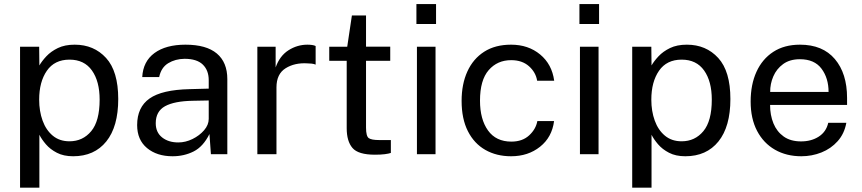

<svg xmlns="http://www.w3.org/2000/svg" viewBox="-20 -742 4148 924"><path d="M76.5 161V-517H168.5L169.5 -427Q181.5 -448 203.2 -471.2Q225 -494.5 258.5 -510.8Q292 -527 339.5 -527Q432 -527 490.5 -463Q549 -399 549 -265.5Q549 -132.5 491.5 -61.2Q434 10 332 10Q286 10 253.8 -6.8Q221.5 -23.5 201 -47.5Q180.5 -71.5 169.5 -93.5V161ZM314.5 -62Q378.5 -62 419 -110.8Q459.5 -159.5 459.5 -262.5Q459.5 -350.5 422.5 -402.8Q385.5 -455 314.5 -455Q242.5 -455 205.5 -401.5Q168.5 -348 168.5 -262.5Q168.5 -207 185 -161.5Q201.5 -116 234 -89Q266.5 -62 314.5 -62Z M810.5 10Q735 10 687.5 -29.5Q640 -69 640 -140Q640 -226 699.8 -268Q759.5 -310 892.5 -313L984.5 -315.5V-356Q984.5 -403.5 956 -431.2Q927.5 -459 868 -459Q823.5 -458.5 789.5 -437.8Q755.5 -417 746 -371H664.5Q668.5 -446.5 723.5 -486.8Q778.5 -527 872.5 -527Q973 -527 1023.5 -484.5Q1074 -442 1074 -361V0H995L988 -97Q958 -36.5 912 -13.2Q866 10 810.5 10ZM838 -56.5Q873 -56.5 906.5 -73Q940 -89.5 962.2 -115.2Q984.5 -141 984.5 -170V-258.5L908 -257Q819 -255.5 774.2 -230.8Q729.5 -206 729.5 -149Q729.5 -105 760 -80.8Q790.5 -56.5 838 -56.5Z M1218.5 0V-517H1306.5V-417.5Q1326 -473 1368.2 -500Q1410.5 -527 1459.5 -527Q1471 -527 1481.8 -525.5Q1492.5 -524 1499 -520.5V-431Q1491.5 -434.5 1479.8 -435.8Q1468 -437 1460 -437Q1398.5 -441 1354.5 -413.5Q1310.5 -386 1310.5 -321.5V0Z M1858 -449.5H1741.5V-128Q1741.5 -86.5 1754.8 -77.2Q1768 -68 1804.5 -68H1861V-6Q1851 -2.5 1831.8 0Q1812.5 2.5 1784.5 2.5Q1704 2.5 1676.2 -30Q1648.5 -62.5 1648.5 -125V-449.5H1564.5V-517H1651L1673.5 -667.5H1741.5V-517.5H1858Z M2078.5 -722.5V-626.5H1984V-722.5ZM2076 -517V0H1986.5V-517Z M2439.5 -527Q2522.5 -527 2579.5 -479.8Q2636.5 -432.5 2647 -353.5H2565Q2558.5 -394 2525.8 -423.2Q2493 -452.5 2440 -452.5Q2373.5 -452.5 2331.8 -404.5Q2290 -356.5 2290 -257.5Q2290 -168 2328.5 -114.2Q2367 -60.5 2441 -60.5Q2494 -60.5 2526.5 -90.5Q2559 -120.5 2566 -159.5H2646.5Q2636.5 -81.5 2579 -35.8Q2521.5 10 2439.5 10Q2369.5 10 2315.8 -20.5Q2262 -51 2231.8 -110.5Q2201.5 -170 2201.5 -256.5Q2201.5 -337 2229.2 -398Q2257 -459 2310 -493Q2363 -527 2439.5 -527Z M2863 -722.5V-626.5H2768.5V-722.5ZM2860.5 -517V0H2771V-517Z M3022.5 161V-517H3114.5L3115.5 -427Q3127.5 -448 3149.2 -471.2Q3171 -494.5 3204.5 -510.8Q3238 -527 3285.5 -527Q3378 -527 3436.5 -463Q3495 -399 3495 -265.5Q3495 -132.5 3437.5 -61.2Q3380 10 3278 10Q3232 10 3199.8 -6.8Q3167.5 -23.5 3147 -47.5Q3126.5 -71.5 3115.5 -93.5V161ZM3260.5 -62Q3324.5 -62 3365 -110.8Q3405.5 -159.5 3405.5 -262.5Q3405.5 -350.5 3368.5 -402.8Q3331.5 -455 3260.5 -455Q3188.5 -455 3151.5 -401.5Q3114.5 -348 3114.5 -262.5Q3114.5 -207 3131 -161.5Q3147.5 -116 3180 -89Q3212.5 -62 3260.5 -62Z M3686 -237Q3686 -188 3702.2 -148.2Q3718.5 -108.5 3751.5 -85Q3784.5 -61.5 3835 -61.5Q3884.5 -61.5 3920.2 -84.5Q3956 -107.5 3966 -151H4053Q4043.5 -98.5 4011.2 -62.5Q3979 -26.5 3933 -8.2Q3887 10 3836.5 10Q3764.5 10 3709.5 -21.5Q3654.5 -53 3623.5 -112Q3592.5 -171 3592.5 -253.5Q3592.5 -335 3620.5 -396.5Q3648.5 -458 3701.5 -492.5Q3754.5 -527 3830 -527Q3939 -527 3997.8 -457.8Q4056.5 -388.5 4056.5 -271V-237ZM3686.5 -299.5H3967.5Q3967.5 -366 3933.5 -411.5Q3899.5 -457 3829.5 -457Q3781 -457 3749 -433.8Q3717 -410.5 3701.5 -374.2Q3686 -338 3686.5 -299.5Z"/></svg>

Font: Public Sans
Style: Regular
Weight: 400
Designer: The Public Sans project authors (U.S. Web Design System). Libre Franklin designed by Pablo Impallari and Rodrigo Fuenzal
Version: Version 1.008; ttfautohint (v1.8.1) -l 8 -r 50 -G 200 -x 14 